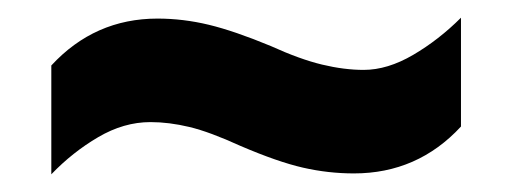

<svg xmlns="http://www.w3.org/2000/svg" viewBox="-20 -461 579 217"><path d="M252 -296Q217 -312 194 -317.5Q171 -323 150 -323Q120 -323 91 -306Q62 -289 38 -264V-387Q87 -440 158 -440Q187 -440 216 -433Q245 -426 286 -409Q319 -394 344 -388Q369 -382 391 -382Q418 -382 447 -399Q476 -416 501 -441V-318Q452 -265 380 -265Q351 -265 322.5 -271.5Q294 -278 252 -296Z"/></svg>

Font: Noto Sans Tamil SemiCondensed ExtraBold
Style: Regular
Weight: 800
Width: 4
Designer: Jelle Bosma - Monotype Design Team
Foundry: Monotype Imaging Inc.
Version: Version 2.004; ttfautohint (v1.8.4.7-5d5b)